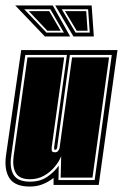

<svg xmlns="http://www.w3.org/2000/svg" viewBox="-30 -680 452 706"><path d="M80 6Q25 6 5 -24.5Q-15 -55 -8 -108L48 -496H402L333 0H167V-26Q150 -12 128 -3Q106 6 80 6ZM80 -12Q118 -12 144 -30Q170 -48 186 -71L185 -18H318L381 -478H227L180 -137L178 -132Q177 -129 172 -129Q169 -129 169 -138L216 -478H63L11 -105Q5 -61 20.5 -36.5Q36 -12 80 -12ZM80 -21Q42 -21 28.5 -43.5Q15 -66 20 -105L71 -469H206L160 -138Q159 -126 162 -123Q165 -120 172 -120Q180 -120 184 -125.5Q188 -131 189 -136L235 -469H371L310 -27H193L195 -106Q188 -87 171.5 -67Q155 -47 132 -34Q109 -21 80 -21ZM135 -546 26 -660H164L228 -546ZM240 -546 173 -660H307L315 -546ZM141 -560H205L155 -646H59ZM248 -560H300L294 -646H197ZM144 -567 76 -639H151L193 -567ZM252 -567 209 -639H287L292 -567Z"/></svg>

Font: Alumni Sans Collegiate One
Style: Italic
Weight: 400
Italic angle: -8°
Designer: Robert E. Leuschke
Foundry: Robert E. Leuschke
Version: Version 1.100